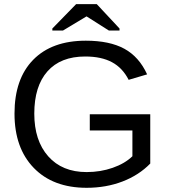

<svg xmlns="http://www.w3.org/2000/svg" viewBox="-20 -894 818 924"><path d="M49.8 -347.2Q49.8 -514.6 139.9 -606.4Q230 -698.2 393.1 -698.2Q507.3 -698.2 578.4 -659.4Q649.4 -620.6 688 -536.1L599.1 -509.8Q569.8 -567.4 518.8 -594.7Q467.8 -622.1 390.1 -622.1Q271.5 -622.1 208.3 -550.5Q145 -479 145 -347.2Q145 -217.3 212.2 -141.6Q279.3 -65.9 397 -65.9Q463.4 -65.9 522.2 -86.4Q581.1 -106.9 617.2 -142.1V-266.1H412.1V-344.2H703.1V-106.9Q648.4 -50.8 569.3 -20.5Q490.2 9.8 397 9.8Q235.4 9.8 142.6 -85.9Q49.8 -181.6 49.8 -347.2ZM445.8 -874 555.2 -756.8V-747.1H503.9L397 -814.9H396L283.2 -747.1H231.9V-756.8L346.2 -874Z"/></svg>

Font: Libra Sans Modern
Style: Regular
Weight: 400
Foundry: Stefan Peev, Context Ltd
Version: Version 1.000